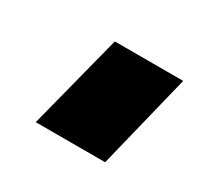

<svg xmlns="http://www.w3.org/2000/svg" viewBox="-59 -892 333 321"><g transform="rotate(30 108.0 -731.5)"><path d="M37 -640 84 -823H216L171 -640Z"/></g></svg>

Font: Orbitron
Style: Bold
Weight: 700
Designer: Matt McInerney
Foundry: The League of Moveable Type
Version: Version 2.001